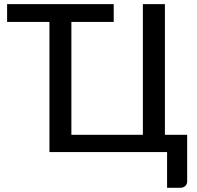

<svg xmlns="http://www.w3.org/2000/svg" viewBox="-20 -738 954 932"><path d="M888.5 -83.5V142.5Q888.5 156.5 879 165Q869.5 173.5 854.5 173.5H791V0H220V-631.5H14.5V-718H532V-631.5H326.5V-83.5H673.5V-718H780.5V-83.5Z"/></svg>

Font: Lato 2
Style: Regular
Weight: 500
Designer: Lukasz Dziedzic with Adam Twardoch and Botio Nikoltchev
Foundry: tyPoland Lukasz Dziedzic
Version: Version 2.015; 2015-08-06; http://www.latofonts.com/